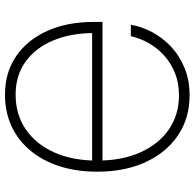

<svg xmlns="http://www.w3.org/2000/svg" viewBox="-25 -752 787 777"><g transform="rotate(90 368.5 -363.5)"><path d="M363.3 9.8Q272.5 9.8 206.5 -35.9Q140.6 -81.5 104.7 -162.1Q68.8 -242.7 68.8 -347.2V-384.8H641.6V-342.8H98.1L113.8 -350.6Q113.8 -257.8 143.3 -186.3Q172.9 -114.7 228.8 -74Q284.7 -33.2 363.3 -33.2Q443.4 -33.2 503.4 -74.2Q563.5 -115.2 596.7 -189.5Q629.9 -263.7 629.9 -363.3Q629.9 -464.4 596.4 -538.6Q563 -612.8 503.4 -653.6Q443.8 -694.3 366.2 -694.3Q315.4 -694.3 274.7 -677.7Q233.9 -661.1 203.6 -633.3Q173.3 -605.5 153.8 -570.6Q134.3 -535.6 126.5 -499.5H80.1Q87.4 -543 109.9 -585.4Q132.3 -627.9 168.7 -662.1Q205.1 -696.3 254.9 -716.8Q304.7 -737.3 366.2 -737.3Q457.5 -737.3 527.1 -690.7Q596.7 -644 635.7 -560.1Q674.8 -476.1 674.8 -363.3Q674.8 -279.3 652.6 -210.7Q630.4 -142.1 589.4 -92.8Q548.3 -43.5 491 -16.8Q433.6 9.8 363.3 9.8Z"/></g></svg>

Font: Inter 18pt ExtraLight
Style: Regular
Weight: 250
Designer: Rasmus Andersson
Foundry: rsms
Version: Version 4.001;git-66647c0bb